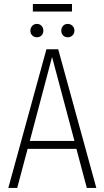

<svg xmlns="http://www.w3.org/2000/svg" viewBox="-20 -927 515 947"><path d="M335 -907.2V-870.1H142.1V-907.2ZM129.9 -775.9Q129.9 -789.6 138.9 -799.3Q147.9 -809.1 162.1 -809.1Q176.3 -809.1 185.1 -799.3Q193.8 -789.6 193.8 -775.9Q193.8 -761.7 185.1 -752.4Q176.3 -743.2 162.1 -743.2Q147.9 -743.2 138.9 -752.4Q129.9 -761.7 129.9 -775.9ZM282.2 -775.9Q282.2 -789.6 291 -799.3Q299.8 -809.1 314 -809.1Q328.1 -809.1 337.6 -799.3Q347.2 -789.6 347.2 -775.9Q347.2 -761.7 337.6 -752.4Q328.1 -743.2 314 -743.2Q299.8 -743.2 291 -752.4Q282.2 -761.7 282.2 -775.9ZM408.2 0 356.9 -192.9H116.2L64.9 0H21L209 -684.1H267.1L455.1 0ZM127 -231.9H347.2L236.8 -646Z"/></svg>

Font: Fira Sans Compressed ExtraLight
Style: Regular
Weight: 250
Width: 1
Designer: Carrois Corporate & Edenspiekermann AG
Foundry: Carrois Corporate GbR & Edenspiekermann AG
Version: Version 4.203;PS 004.203;hotconv 1.0.88;makeotf.lib2.5.64775